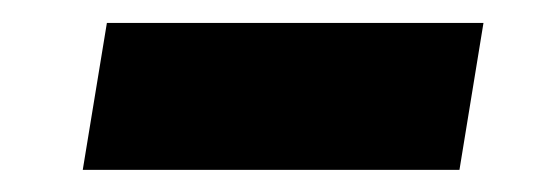

<svg xmlns="http://www.w3.org/2000/svg" viewBox="-20 -371 496 171"><path d="M410.6 -350.6 389.2 -219.7H53.7L75.2 -350.6Z"/></svg>

Font: Inter 28pt ExtraBold
Style: Italic
Weight: 800
Italic angle: -9.3988°
Designer: Rasmus Andersson
Foundry: rsms
Version: Version 4.001;git-66647c0bb